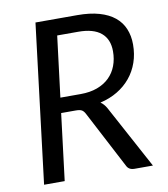

<svg xmlns="http://www.w3.org/2000/svg" viewBox="-81 -784 746 853"><g transform="rotate(-10 292.0 -358.0)"><path d="M179 -300.5 142 0H49L136.5 -716.5H325Q382 -716.5 423.8 -704.5Q465.5 -692.5 492.8 -670.2Q520 -648 533.2 -616.2Q546.5 -584.5 546.5 -545.5Q546.5 -502 533.5 -464.5Q520.5 -427 496 -397.2Q471.5 -367.5 437 -346.8Q402.5 -326 359 -316Q375 -305 385.5 -286L540 0H457Q431.5 0 422 -20L287 -278Q280.5 -290.5 272 -295.5Q263.5 -300.5 245 -300.5ZM221.5 -643 187.5 -368.5H279Q321.5 -368.5 354 -380.5Q386.5 -392.5 408.8 -414.2Q431 -436 442.2 -465.8Q453.5 -495.5 453.5 -531Q453.5 -585.5 419.2 -614.2Q385 -643 316.5 -643Z"/></g></svg>

Font: Lato
Style: Italic
Weight: 400
Italic angle: -7°
Designer: Lukasz Dziedzic
Foundry: tyPoland Lukasz Dziedzic
Version: Version 2.007; 2014-02-27